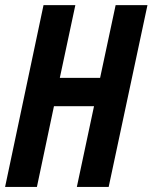

<svg xmlns="http://www.w3.org/2000/svg" viewBox="-22 -734 599 754"><path d="M-2 0 148.9 -713.9H273.9L212.9 -428.2H371.1L432.1 -713.9H557.1L404.8 0H279.8L347.2 -316.9H189.9L123 0Z"/></svg>

Font: Open Sans Condensed
Style: Bold Italic
Weight: 700
Width: 3
Italic angle: -12°
Designer: Monotype Design Team
Foundry: Monotype Imaging Inc.
Version: Version 3.003; ttfautohint (v1.8.4)